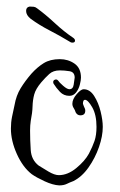

<svg xmlns="http://www.w3.org/2000/svg" viewBox="-20 -542 363 581"><path d="M159 19Q140 18 115 6.5Q90 -5 76 -15Q49 -36 31 -76Q13 -116 13 -153Q13 -172 16.5 -189Q20 -206 24 -224Q29 -253 42.5 -275Q56 -297 75 -319Q93 -339 112.5 -351Q132 -363 161 -363Q186 -363 205.5 -349.5Q225 -336 225 -307Q225 -299 221.5 -285.5Q218 -272 210 -262Q202 -252 190 -252Q173 -252 161.5 -264Q150 -276 142 -289Q141 -291 141 -294Q141 -299 146.5 -301Q152 -303 156 -298Q159 -293 171 -282.5Q183 -272 190 -272Q201 -272 203 -286Q205 -300 206 -307Q206 -324 190.5 -326.5Q175 -329 161 -329Q141 -329 129 -318Q117 -307 105 -293Q88 -273 83.5 -256Q79 -239 78.5 -220Q78 -201 73 -176Q72 -169 71.5 -162Q71 -155 71 -147Q71 -118 73 -88Q75 -58 97 -41Q108 -34 126.5 -23Q145 -12 158 -12Q185 -12 211 -33.5Q237 -55 249 -77Q260 -98 266 -115.5Q272 -133 272 -158Q272 -195 259 -217.5Q246 -240 237 -240Q231 -240 231 -228Q231 -227 233.5 -221Q236 -215 237 -213Q238 -211 238 -207Q238 -193 223 -193Q214 -193 209 -202Q207 -209 203 -215Q199 -221 199 -228Q199 -242 212 -257Q225 -272 233 -272Q252 -272 265 -251.5Q278 -231 284.5 -204.5Q291 -178 291 -158Q291 -130 279.5 -97Q268 -64 248 -35.5Q228 -7 202 6Q191 10 182 14.5Q173 19 159 19ZM199 -413Q194 -413 189 -417Q161 -434 130 -450Q99 -466 73 -485Q59 -496 59 -509Q59 -520 69 -522H73Q77 -522 82 -521.5Q87 -521 92 -517Q118 -498 146 -472Q174 -446 201 -428Q207 -424 207 -419Q207 -413 199 -413Z"/></svg>

Font: Ruge Boogie
Style: Regular
Weight: 400
Designer: Robert E. Leuschke
Foundry: Robert E. Leuschke
Version: Version 1.010; ttfautohint (v1.8.3)